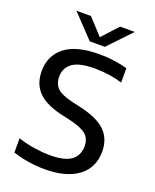

<svg xmlns="http://www.w3.org/2000/svg" viewBox="-172 -1044 926 1149"><g transform="rotate(20 291.5 -469.0)"><path d="M257 9.5Q204.5 9.5 152 1.2Q99.5 -7 52.5 -22.5V-113.5Q102.5 -96.5 157 -88.2Q211.5 -80 258 -80Q350.5 -80 392.5 -111.2Q434.5 -142.5 434.5 -201Q434.5 -250.5 402.5 -276.5Q370.5 -302.5 292 -320.5L244.5 -331Q138.5 -354.5 88.8 -404.5Q39 -454.5 39 -537Q39 -636 111.8 -692.8Q184.5 -749.5 330 -749.5Q379 -749.5 425.2 -743.2Q471.5 -737 509.5 -725.5V-634.5Q427.5 -660 333 -660Q235.5 -660 192.2 -628.8Q149 -597.5 149 -542Q149 -494 177.2 -467.8Q205.5 -441.5 278.5 -424.5L326 -414Q441.5 -388.5 493 -338.5Q544.5 -288.5 544.5 -207Q544.5 -104.5 468.8 -47.5Q393 9.5 257 9.5ZM248.5 -802 111 -947H203.5L296.5 -846L389.5 -947H482.5L344.5 -802Z"/></g></svg>

Font: Encode Sans SemiExpanded SemiExpanded Medium
Style: Regular
Weight: 500
Width: 6
Designer: Multiple Designers
Foundry: Impallari Type
Version: Version 3.000; ttfautohint (v1.8.3) -l 8 -r 50 -G 200 -x 14 